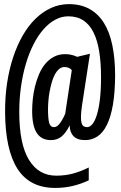

<svg xmlns="http://www.w3.org/2000/svg" viewBox="-20 -716 590 939"><path d="M380.9 -199.2 419.9 -453.1 356.9 -438C352.1 -440.9 344.2 -443.8 333.5 -446.8C322.8 -449.7 311.2 -451.2 298.8 -451.2C278 -451.2 259.4 -446.8 243.2 -438C226.9 -429.2 212.8 -417.6 200.9 -403.1C189 -388.6 179 -371.8 170.9 -352.8C162.8 -333.7 156.2 -313.9 151.1 -293.2C146.1 -272.5 142.5 -252 140.4 -231.4C138.3 -210.9 137.2 -191.7 137.2 -173.8C137.2 -124.3 144.9 -88.1 160.2 -65.2C175.5 -42.2 198.4 -30.8 229 -30.8C249.2 -30.8 266.4 -36.5 280.8 -48.1C295.1 -59.7 308.4 -78 320.8 -103C320.8 -80.9 327 -63.3 339.4 -50.3C351.7 -37.3 370.6 -30.8 396 -30.8C418.1 -30.8 438.2 -36.7 456.3 -48.6C474.4 -60.5 489.7 -79.1 502.4 -104.5C515.1 -129.9 525 -162.5 532 -202.4C539 -242.3 542.6 -290.2 543 -346.2C543 -401.5 538.5 -450.8 529.5 -494.1C520.6 -537.4 506.8 -574 488.3 -603.8C469.7 -633.5 446.2 -656.3 417.7 -672.1C389.2 -687.9 355.6 -695.8 316.9 -695.8C286 -695.8 256.8 -689.5 229.5 -677C202.1 -664.5 176.8 -646.9 153.6 -624.3C130.3 -601.6 109.5 -574.3 91.1 -542.2C72.7 -510.2 57 -474.6 44.2 -435.5C31.3 -396.5 21.5 -354.4 14.6 -309.3C7.8 -264.2 4.6 -217.1 4.9 -168C5.5 -44.9 25.8 47.7 65.7 109.9C105.6 172 167 203.1 250 203.1C279.3 203.1 307.3 200 334 193.8C360.7 187.7 387.4 178.4 414.1 166V103C387 116.4 361 126.4 335.9 133.1C310.9 139.7 283.9 143.1 254.9 143.1C197.6 143.1 153.2 117.3 121.6 65.7C90 14.1 74.2 -64.1 74.2 -168.9C74.2 -211.9 77.1 -253.3 82.8 -293C88.5 -332.7 96.4 -369.8 106.7 -404.3C116.9 -438.8 129.3 -470.3 143.8 -498.8C158.3 -527.3 174.4 -551.7 192.1 -572C209.9 -592.4 229.1 -608.2 249.8 -619.4C270.4 -630.6 291.8 -636.2 314 -636.2C342.9 -636.2 367.6 -629.5 387.9 -616C408.3 -602.5 424.8 -582.8 437.5 -557.1C450.2 -531.4 459.5 -500.2 465.3 -463.4C471.2 -426.6 474.1 -384.8 474.1 -337.9C474.1 -295.9 472.2 -259.6 468.5 -229C464.8 -198.4 459.7 -173.1 453.4 -153.1C447 -133.1 439.8 -118.2 431.6 -108.6C423.5 -99 414.9 -94.2 405.8 -94.2C398.9 -94.2 393.2 -95.8 388.7 -98.9C384.1 -102 380.8 -107.4 378.7 -115.2C376.5 -123 375.7 -133.8 376 -147.5C376.3 -161.1 377.9 -178.4 380.9 -199.2ZM331.1 -373 298.8 -159.2C292.6 -145.5 286.9 -134.4 281.7 -126C276.5 -117.5 271.7 -110.9 267.3 -106.2C262.9 -101.5 258.8 -98.3 254.9 -96.7C251 -95.1 247.1 -94.2 243.2 -94.2C232.1 -94.2 224.6 -101.1 220.7 -114.7C216.8 -128.4 214.8 -150.9 214.8 -182.1C214.8 -193.8 215.4 -207.1 216.6 -221.9C217.7 -236.7 219.6 -251.8 222.4 -267.1C225.2 -282.4 228.6 -297.3 232.7 -311.8C236.7 -326.3 241.8 -339.2 247.8 -350.6C253.8 -362 260.7 -371.1 268.6 -377.9C276.4 -384.8 285.2 -388.2 294.9 -388.2C304 -388.2 311.6 -386.6 317.6 -383.5C323.6 -380.5 328.1 -377 331.1 -373Z"/></svg>

Font: CodeNewRoman Nerd Font Mono
Style: Regular
Weight: 400
Monospace: yes
Designer: Sam Radian
Foundry: Code New Roman
Version: Version 2.00 November 29, 2014;Nerd Fonts 3.2.1